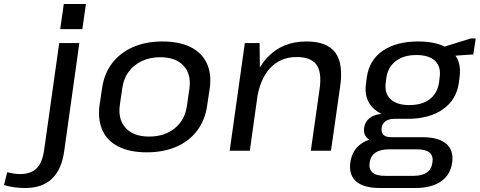

<svg xmlns="http://www.w3.org/2000/svg" viewBox="-176 -756 2406 963"><path d="M-50 187Q-75 187 -102.5 183.5Q-130 180 -156 172L-140 108Q-124 112 -108 114.5Q-92 117 -76 117Q-22 117 7 89Q36 61 45 -1L121 -540H222L146 2Q133 95 84 141Q35 187 -50 187ZM255 -736 237 -610H126L144 -736Z M560 8Q476 8 419.5 -20Q363 -48 338.5 -101Q314 -154 323 -227L336 -313Q346 -386 386 -438.5Q426 -491 490.5 -519.5Q555 -548 639 -548Q723 -548 779.5 -520Q836 -492 861 -439Q886 -386 876 -313L863 -227Q853 -154 813 -101Q773 -48 708.5 -20Q644 8 560 8ZM572 -71Q650 -71 701.5 -113.5Q753 -156 762 -229L774 -311Q784 -384 744.5 -426.5Q705 -469 627 -469Q576 -469 535 -449.5Q494 -430 468.5 -395Q443 -360 437 -311L425 -229Q415 -157 454.5 -114Q494 -71 572 -71Z M1427 -310Q1439 -394 1411 -432Q1383 -470 1312 -470Q1231 -470 1179 -414.5Q1127 -359 1112 -254L1061 -184L1071 -249Q1093 -393 1167.5 -470.5Q1242 -548 1361 -548Q1464 -548 1505.5 -492.5Q1547 -437 1530 -321L1484 0H1383ZM1052 -540H1126L1128 -364L1077 0H976Z M1868 -160Q1758 -160 1702.5 -207.5Q1647 -255 1660 -339L1664 -369Q1676 -455 1744 -501.5Q1812 -548 1922 -548Q2031 -548 2086 -501.5Q2141 -455 2129 -369L2125 -339Q2113 -255 2045 -207.5Q1977 -160 1868 -160ZM1730 187Q1649 187 1611 154.5Q1573 122 1581 59Q1590 -3 1636 -35.5Q1682 -68 1766 -68H1942Q2023 -68 2061.5 -35.5Q2100 -3 2092 59Q2083 122 2035 154.5Q1987 187 1906 187ZM1897 126Q1984 126 1993 59Q1998 26 1978.5 9.5Q1959 -7 1916 -7H1776Q1688 -7 1678 59Q1668 127 1757 126ZM1730 -44Q1688 -44 1667 -62.5Q1646 -81 1650 -114Q1655 -147 1681 -166Q1707 -185 1750 -185H1871L1868 -160H1802Q1775 -160 1758 -148Q1741 -136 1738 -114Q1736 -91 1747.5 -79.5Q1759 -68 1787 -68H1854L1851 -44ZM1877 -229Q1941 -229 1979.5 -258.5Q2018 -288 2026 -342L2029 -367Q2037 -421 2006.5 -450.5Q1976 -480 1912 -480Q1849 -480 1809.5 -450Q1770 -420 1762 -367L1759 -342Q1751 -289 1782.5 -259Q1814 -229 1877 -229ZM2030 -515 2185 -563H2210L2198 -483L2023 -471Z"/></svg>

Font: Pathway Extreme 28pt Medium
Style: Italic
Weight: 500
Italic angle: -8°
Designer: Eduardo Rodriguez Tunni
Foundry: Eduardo Rodriguez Tunni
Version: Version 1.001;gftools[0.9.26]